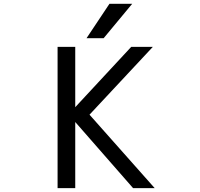

<svg xmlns="http://www.w3.org/2000/svg" viewBox="-20 -976 1040 998"><path d="M667 -956.1 518.6 -777.3H429.7L548.8 -956.1ZM371.1 -418.9 662.1 -732.4H774.4L445.3 -379.9L784.2 2H671.9L371.1 -341.8V2H279.3V-732.4H371.1Z"/></svg>

Font: Gen Shin Gothic Monospace Regular
Style: Regular
Weight: 400
Designer: [Source Han Sans]
Ryoko NISHIZUKA  (kana & ideographs); Paul D. Hunt (Latin, Greek & Cyrillic); Wenlong ZHANG  (bopomofo
Version: Version 1.002.20150607